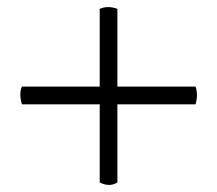

<svg xmlns="http://www.w3.org/2000/svg" viewBox="-20 -660 615 543"><path d="M312 -635V-415H533Q541 -392 533 -365H312V-144Q290 -130 262 -144V-365H42Q33 -395 42 -415H262V-635Q285 -645 312 -635Z"/></svg>

Font: Adamina
Style: Regular
Weight: 400
Designer: Cyreal (www.cyreal.org)
Foundry: Cyreal
Version: Version 1.011